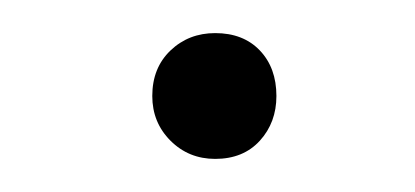

<svg xmlns="http://www.w3.org/2000/svg" viewBox="-20 -323 251 116"><path d="M110 -227Q94 -227 83 -238Q72 -249 72 -265Q72 -282 83 -292.5Q94 -303 110 -303Q127 -303 137 -292.5Q147 -282 147 -265Q147 -249 137 -238Q127 -227 110 -227Z"/></svg>

Font: Nunito Variable Extra Light
Style: Italic
Weight: 200
Italic angle: -9°
Designer: Vernon Adams
Foundry: Vernon Adams
Version: Version 3.602